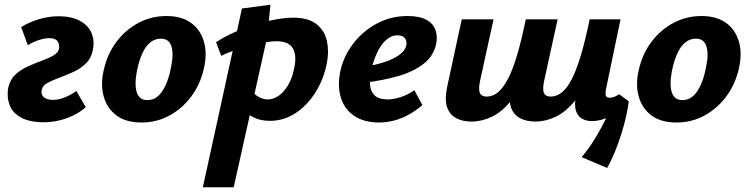

<svg xmlns="http://www.w3.org/2000/svg" viewBox="-20 -506 3188 815"><path d="M167 13Q106 13 69.5 -7Q33 -27 20.5 -61Q8 -95 15 -134Q23 -169 46 -190Q69 -211 99 -224.5Q129 -238 158 -248.5Q187 -259 207.5 -271Q228 -283 231 -301Q233 -318 224 -331Q215 -344 190 -344Q169 -344 143.5 -335.5Q118 -327 98 -314L70 -391Q103 -412 145.5 -424.5Q188 -437 227 -437Q285 -437 320.5 -417Q356 -397 369 -364.5Q382 -332 374 -293Q367 -258 344 -236Q321 -214 291 -200.5Q261 -187 231.5 -176Q202 -165 181.5 -154Q161 -143 157 -124Q153 -106 165.5 -94Q178 -82 205 -82Q229 -82 257 -93.5Q285 -105 304 -120L344 -51Q312 -22 264 -4.5Q216 13 167 13Z M581 14Q515 14 475 -15.5Q435 -45 420.5 -95.5Q406 -146 420 -207Q435 -276 474 -328Q513 -380 568 -409Q623 -438 686 -438Q750 -438 790 -409.5Q830 -381 845 -331Q860 -281 846 -218Q832 -152 794 -99.5Q756 -47 701 -16.5Q646 14 581 14ZM605 -81Q633 -81 652.5 -99.5Q672 -118 685.5 -150Q699 -182 706 -221Q718 -277 707.5 -309.5Q697 -342 663 -342Q638 -342 618 -326Q598 -310 584 -279Q570 -248 561 -204Q550 -145 561 -113Q572 -81 605 -81Z M841 289 1007 -470 1128 -486 1115 -353 972 289ZM1126 7Q1088 7 1060 -6Q1032 -19 1014 -38.5Q996 -58 988 -78L1040 -129Q1058 -106 1077.5 -95Q1097 -84 1116 -84Q1141 -84 1163 -99.5Q1185 -115 1202.5 -144Q1220 -173 1228 -213Q1241 -269 1223.5 -300Q1206 -331 1153 -331Q1134 -331 1105.5 -326.5Q1077 -322 1044 -313.5Q1011 -305 978 -293.5Q945 -282 919 -269L897 -327Q948 -360 1008.5 -383Q1069 -406 1126 -418.5Q1183 -431 1224 -431Q1289 -431 1323.5 -403.5Q1358 -376 1367.5 -332.5Q1377 -289 1368 -241Q1355 -171 1319.5 -114.5Q1284 -58 1234 -25.5Q1184 7 1126 7Z M1589 14Q1526 14 1484.5 -13.5Q1443 -41 1427.5 -89.5Q1412 -138 1424 -201Q1438 -267 1479 -320.5Q1520 -374 1579.5 -406Q1639 -438 1710 -438Q1762 -438 1791 -421.5Q1820 -405 1829 -377Q1838 -349 1831 -317Q1819 -266 1776 -233.5Q1733 -201 1670 -183Q1607 -165 1535 -156L1530 -223Q1573 -230 1610.5 -242Q1648 -254 1673.5 -272Q1699 -290 1704 -311Q1707 -321 1704.5 -331.5Q1702 -342 1693.5 -349Q1685 -356 1668 -356Q1640 -356 1617.5 -335Q1595 -314 1580 -281Q1565 -248 1556 -209Q1548 -172 1551 -143.5Q1554 -115 1572 -99.5Q1590 -84 1626 -84Q1650 -84 1680 -93.5Q1710 -103 1739 -123L1773 -60Q1744 -35 1712.5 -18Q1681 -1 1649.5 6.5Q1618 14 1589 14Z M2252 10Q2214 10 2186.5 -5Q2159 -20 2148.5 -52Q2138 -84 2149 -137L2212 -424H2347L2290 -164Q2282 -127 2289 -111.5Q2296 -96 2318 -96Q2342 -96 2364 -113Q2386 -130 2406 -168Q2426 -206 2445 -269Q2464 -332 2483 -424H2553Q2528 -296 2495 -212.5Q2462 -129 2422 -80Q2382 -31 2339 -10.5Q2296 10 2252 10ZM1981 10Q1943 10 1915.5 -5Q1888 -20 1877.5 -52Q1867 -84 1878 -137L1940 -424H2075L2018 -164Q2010 -127 2017 -111.5Q2024 -96 2046 -96Q2071 -96 2092.5 -113Q2114 -130 2134.5 -168Q2155 -206 2174 -269Q2193 -332 2212 -424H2282Q2257 -296 2223.5 -212.5Q2190 -129 2150.5 -80Q2111 -31 2068 -10.5Q2025 10 1981 10ZM2557 207 2449 161Q2481 123 2507 80Q2533 37 2553 -4Q2573 -45 2585 -74L2649 -76Q2646 -50 2638 -13.5Q2630 23 2617.5 62.5Q2605 102 2589.5 140Q2574 178 2557 207ZM2493 8Q2467 8 2449 -3Q2431 -14 2424 -38.5Q2417 -63 2426 -103L2492 -424H2614L2553 -131Q2549 -111 2551.5 -101Q2554 -91 2568 -91Q2576 -91 2585 -94Q2594 -97 2608 -106L2649 -76Q2612 -33 2571 -12.5Q2530 8 2493 8Z M2852 14Q2786 14 2746 -15.5Q2706 -45 2691.5 -95.5Q2677 -146 2691 -207Q2706 -276 2745 -328Q2784 -380 2839 -409Q2894 -438 2957 -438Q3021 -438 3061 -409.5Q3101 -381 3116 -331Q3131 -281 3117 -218Q3103 -152 3065 -99.5Q3027 -47 2972 -16.5Q2917 14 2852 14ZM2876 -81Q2904 -81 2923.5 -99.5Q2943 -118 2956.5 -150Q2970 -182 2977 -221Q2989 -277 2978.5 -309.5Q2968 -342 2934 -342Q2909 -342 2889 -326Q2869 -310 2855 -279Q2841 -248 2832 -204Q2821 -145 2832 -113Q2843 -81 2876 -81Z"/></svg>

Font: Ysabeau Office ExtraBold
Style: Italic
Weight: 800
Italic angle: -12°
Designer: Christian Thalmann (Catharsis Fonts)
Version: Version 2.001;gftools[0.9.30]; featfreeze: tnum,lnum,ss02